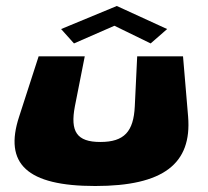

<svg xmlns="http://www.w3.org/2000/svg" viewBox="-20 -604 696 641"><path d="M370 -584 538 -507 483 -459 362 -518 227 -459 184 -507ZM44 -215C-8 -57 70 17 298 17C525 17 621 -57 608 -215L591 -416H438L430 -249C426 -165 395 -130 315 -130C236 -130 214 -165 230 -249L263 -416H109Z"/></svg>

Font: Hussar Milosc
Style: Bold
Weight: 700
Foundry: Cannot Into Space Fonts
Version: Version 1.02